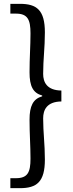

<svg xmlns="http://www.w3.org/2000/svg" viewBox="-20 -811 378 1001"><path d="M34 170H84C172 170 214 137 214 21C214 -60 205 -119 205 -194C205 -238 224 -281 300 -282V-339C224 -340 205 -383 205 -426C205 -502 214 -561 214 -642C214 -758 172 -791 84 -791H34V-740H63C124 -740 139 -709 139 -637C139 -569 134 -511 134 -434C134 -362 152 -326 200 -313V-309C152 -295 134 -258 134 -187C134 -111 139 -52 139 16C139 88 124 118 63 118H34Z"/></svg>

Font: Source Han Sans TC
Style: Regular
Weight: 400
Designer: Ryoko NISHIZUKA 西塚涼子 (kana, bopomofo & ideographs); Paul D. Hunt (Latin, Greek & Cyrillic); Sandoll Communications 산돌커뮤니
Foundry: Adobe
Version: Version 2.002;hotconv 1.0.116;makeotfexe 2.5.65601